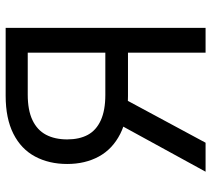

<svg xmlns="http://www.w3.org/2000/svg" viewBox="-54 -693 747 679"><g transform="rotate(-90 319.5 -353.5)"><path d="M472.7 0V-628.9H324.2Q269.5 -628.9 234.4 -612.3Q199.2 -595.7 182.6 -564.5Q166 -533.2 166 -489.3Q166 -446.3 182.1 -416.5Q198.2 -386.7 233.4 -370.6Q268.6 -354.5 323.2 -354.5H512.7V-274.4H319.3Q239.3 -274.4 185.5 -301.8Q131.8 -329.1 105.5 -377.4Q79.1 -425.8 79.1 -489.3Q79.1 -553.7 105.5 -603Q131.8 -652.3 186 -679.7Q240.2 -707 320.3 -707H560.5V0ZM325.2 -317.4 154.3 0H51.8L225.6 -317.4Z"/></g></svg>

Font: WEMIX Pretendard Variable
Style: Regular
Weight: 400
Designer: Base glyphs from Inter by Rasmus Andersson; Hangeul glyphs from Noto Sans CJK(Source Han Sans) by Jang Soo-young and Kan
Foundry: Kil Hyung-jin
Version: Version 1.000;Glyphs 3.2 (3208)